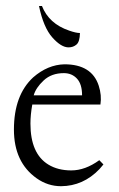

<svg xmlns="http://www.w3.org/2000/svg" viewBox="-20 -624 407 659"><path d="M201.2 -403.3Q294.9 -403.3 318.8 -330.1Q329.6 -296.9 324.7 -265.1H90.8Q84.5 -230 84.5 -199.7Q84.5 -96.7 146 -59.1Q178.7 -39.1 224.6 -39.1Q272.5 -39.1 320.8 -74.2L335 -59.6L321.3 -43.5Q265.6 14.6 189.5 15.1Q144 15.1 105.5 -12.2Q27.8 -67.4 27.8 -179.2Q27.8 -297.4 93.8 -358.4Q143.6 -401.9 201.2 -403.3ZM95.7 -296.9H261.7Q261.7 -335.4 244.1 -354.2Q226.6 -373 199.2 -373Q156.7 -373 129.9 -347.9Q103 -322.8 95.7 -296.9ZM124 -603.5Q147.9 -542.5 217.3 -519Q240.7 -510.7 254.4 -510.7Q253.9 -481 242.7 -471.2Q231.4 -461.4 215.3 -461.4Q189.9 -461.4 159.7 -495.4Q129.4 -529.3 113.8 -603.5Z"/></svg>

Font: Lancelot
Style: Regular
Weight: 400
Designer: Marion Kadi
Foundry: Marion Kadi, Anton Koovit
Version: 1.004